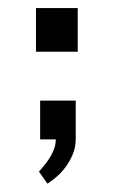

<svg xmlns="http://www.w3.org/2000/svg" viewBox="-20 -475 281 474"><path d="M68.8 -455.1H171.9V-347.2H68.8ZM79.1 -226.6H167V-133.3Q167 -110.8 158.9 -92.3Q150.9 -73.7 139.6 -59.6Q128.4 -45.4 116.5 -35.9Q104.5 -26.4 97.2 -21.5L76.2 -51.3Q81.1 -57.1 88.1 -65.4Q95.2 -73.7 101.8 -84Q108.4 -94.2 113 -106Q117.7 -117.7 117.7 -130.9H79.1Z"/></svg>

Font: Metrophobic
Style: Regular
Weight: 400
Designer: vernon adams
Foundry: vernon adams
Version: Version 1.000